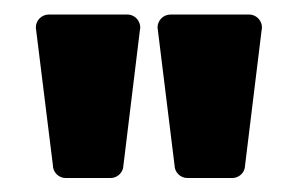

<svg xmlns="http://www.w3.org/2000/svg" viewBox="-20 -795 415 268"><path d="M175.2 -752.3C178 -763.7 169.4 -774.7 157.7 -774.7H48.1C38.1 -774.7 30 -766.6 30 -756.6L53.8 -564.6C53.8 -554.6 61.8 -546.5 71.8 -546.5H134.2C142.5 -546.5 149.8 -552.2 151.8 -560.3ZM345.1 -752.3C347.9 -763.7 339.3 -774.7 327.6 -774.7H218C208 -774.7 199.9 -766.6 199.9 -756.6L223.6 -564.6C223.6 -554.6 231.7 -546.5 241.7 -546.5H304.1C312.4 -546.5 319.7 -552.2 321.6 -560.3Z"/></svg>

Font: Gridlock
Style: Regular
Weight: 400
Designer: Abhik Krishna Ghosh
Version: Version 001.000